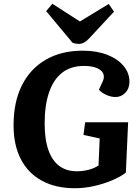

<svg xmlns="http://www.w3.org/2000/svg" viewBox="-20 -985 742 1019"><path d="M660 -336 648 -69Q620 -47 575 -28Q530 -9 479 2.5Q428 14 377 14Q276 14 203 -25.5Q130 -65 91 -139.5Q52 -214 52 -320Q52 -444 96.5 -532.5Q141 -621 223.5 -668.5Q306 -716 419 -716Q493 -716 548.5 -694.5Q604 -673 635.5 -635.5Q667 -598 667 -551Q667 -515 645 -492.5Q623 -470 593 -470Q570 -470 545 -481Q520 -492 505 -509L524 -550Q536 -575 528 -594Q520 -613 494 -624Q468 -635 425 -635Q357 -635 311 -600Q265 -565 241 -496.5Q217 -428 217 -330Q217 -245 237 -188.5Q257 -132 295 -104Q333 -76 388 -76Q420 -76 450.5 -84Q481 -92 503 -107L509 -250L423 -269L432 -336ZM225 -926 258 -965 404 -871 557 -964 585 -923 454 -782Q439 -766 426 -759Q413 -752 399 -752Q390 -752 381.5 -753.5Q373 -755 365 -758Z"/></svg>

Font: Literata
Style: Bold Italic
Weight: 700
Italic angle: -2°
Designer: Latin by Veronika Burian and Jose Scaglione. Greek by Irene Vlachou. Cyrillic by Vera Evstafieva
Foundry: TypeTogether
Version: Version 3.103;gftools[0.9.29]